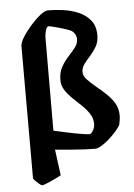

<svg xmlns="http://www.w3.org/2000/svg" viewBox="-56 -694 625 895"><g transform="rotate(-5 256.5 -247.0)"><path d="M203 -652Q236 -652 273.5 -647Q311 -642 345 -627.5Q379 -613 400.5 -586.5Q422 -560 422 -516Q422 -486 409 -463.5Q396 -441 379.5 -423Q363 -405 350.5 -388Q338 -371 338 -351Q338 -334 353.5 -317Q369 -300 392 -281Q415 -262 438.5 -240.5Q462 -219 477.5 -193.5Q493 -168 493 -136Q493 -125 491 -112Q489 -99 487 -91Q480 -78 465 -61Q450 -44 431.5 -27.5Q413 -11 395 -0.5Q377 10 366 10Q348 10 316.5 8.5Q285 7 248 4Q211 1 179 -2V-1L195 119Q169 133 140.5 145.5Q112 158 105 158Q101 158 91.5 150Q82 142 73.5 133.5Q65 125 65 121V-496Q65 -512 80.5 -537.5Q96 -563 119.5 -589.5Q143 -616 165.5 -634Q188 -652 203 -652ZM180 -523 179 -91Q210 -84 245 -76.5Q280 -69 308 -64.5Q336 -60 345 -60Q353 -60 362 -75Q371 -90 371 -106Q371 -132 357 -153.5Q343 -175 322.5 -194.5Q302 -214 281 -234Q260 -254 246 -275.5Q232 -297 232 -323Q232 -359 246.5 -384.5Q261 -410 279.5 -430Q298 -450 312 -468Q326 -486 326 -507Q326 -522 316.5 -535Q307 -548 290 -553Q262 -563 233 -570.5Q204 -578 198 -578Q191 -578 185.5 -560.5Q180 -543 180 -523Z"/></g></svg>

Font: Grenze Gotisch SemiBold
Style: Regular
Weight: 600
Designer: Renata Polastri
Foundry: Omnibus-Type
Version: Version 1.001